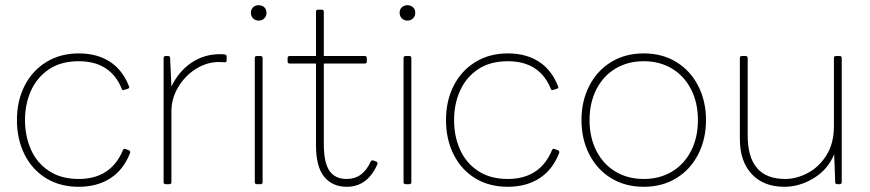

<svg xmlns="http://www.w3.org/2000/svg" viewBox="-20 -707 3339 737"><path d="M45 -246Q45 -320 74.5 -378Q104 -436 158 -469Q212 -502 282 -502Q353 -502 402 -470Q451 -438 475 -376L476 -372Q476 -368 470 -366L457 -362L453 -361Q449 -361 447 -367Q404 -472 282 -472Q214 -472 168 -441Q122 -410 99 -359Q76 -308 76 -246Q76 -184 99 -132.5Q122 -81 168.5 -50.5Q215 -20 282 -20Q406 -20 452 -131Q455 -138 462 -135L475 -130Q482 -127 479 -119Q454 -55 403.5 -22.5Q353 10 282 10Q211 10 157.5 -22.5Q104 -55 74.5 -113.5Q45 -172 45 -246Z M616 0Q608 0 608 -8V-484Q608 -492 616 -492H625Q633 -492 633 -484L638 -375Q666 -433 714.5 -466Q763 -499 824 -499Q838 -499 843 -498Q850 -497 850 -490V-476Q850 -468 844 -468L821 -469Q774 -469 732 -442.5Q690 -416 664 -372.5Q638 -329 638 -280V-8Q638 0 630 0Z M943 -658Q943 -671 951.5 -679Q960 -687 973 -687Q986 -687 994.5 -679Q1003 -671 1003 -658Q1003 -645 994.5 -636.5Q986 -628 973 -628Q960 -628 951.5 -636.5Q943 -645 943 -658ZM966 0Q958 0 958 -8V-484Q958 -492 966 -492H980Q988 -492 988 -484V-8Q988 0 980 0Z M1193 -149V-463H1092Q1084 -463 1084 -471V-484Q1084 -492 1092 -492H1193V-662Q1193 -670 1201 -670H1215Q1223 -670 1223 -662V-492H1380Q1388 -492 1388 -484V-471Q1388 -463 1380 -463H1223V-154Q1223 -83 1244.5 -51.5Q1266 -20 1311 -20Q1373 -20 1403 -87Q1406 -93 1413 -91L1424 -87Q1432 -84 1428 -75Q1390 10 1311 10Q1256 10 1224.5 -28.5Q1193 -67 1193 -149Z M1514 -658Q1514 -671 1522.5 -679Q1531 -687 1544 -687Q1557 -687 1565.5 -679Q1574 -671 1574 -658Q1574 -645 1565.5 -636.5Q1557 -628 1544 -628Q1531 -628 1522.5 -636.5Q1514 -645 1514 -658ZM1537 0Q1529 0 1529 -8V-484Q1529 -492 1537 -492H1551Q1559 -492 1559 -484V-8Q1559 0 1551 0Z M1692 -246Q1692 -320 1721.5 -378Q1751 -436 1805 -469Q1859 -502 1929 -502Q2000 -502 2049 -470Q2098 -438 2122 -376L2123 -372Q2123 -368 2117 -366L2104 -362L2100 -361Q2096 -361 2094 -367Q2051 -472 1929 -472Q1861 -472 1815 -441Q1769 -410 1746 -359Q1723 -308 1723 -246Q1723 -184 1746 -132.5Q1769 -81 1815.5 -50.5Q1862 -20 1929 -20Q2053 -20 2099 -131Q2102 -138 2109 -135L2122 -130Q2129 -127 2126 -119Q2101 -55 2050.5 -22.5Q2000 10 1929 10Q1858 10 1804.5 -22.5Q1751 -55 1721.5 -113.5Q1692 -172 1692 -246Z M2212 -246Q2212 -319 2242 -377.5Q2272 -436 2326 -469Q2380 -502 2451 -502Q2522 -502 2576 -469Q2630 -436 2660 -377.5Q2690 -319 2690 -246Q2690 -173 2660 -114.5Q2630 -56 2576 -23Q2522 10 2451 10Q2380 10 2326 -23Q2272 -56 2242 -114.5Q2212 -173 2212 -246ZM2659 -246Q2659 -313 2632.5 -364.5Q2606 -416 2559 -444Q2512 -472 2451 -472Q2390 -472 2343 -444Q2296 -416 2269.5 -364.5Q2243 -313 2243 -246Q2243 -179 2269.5 -127.5Q2296 -76 2343 -48Q2390 -20 2451 -20Q2512 -20 2559 -48Q2606 -76 2632.5 -127.5Q2659 -179 2659 -246Z M2820 -173V-484Q2820 -492 2828 -492H2842Q2850 -492 2850 -484V-187Q2850 -20 2994 -20Q3037 -20 3080 -42.5Q3123 -65 3152 -110.5Q3181 -156 3181 -222V-484Q3181 -492 3189 -492H3203Q3211 -492 3211 -484V-8Q3211 0 3203 0H3194Q3186 0 3186 -8L3182 -115Q3158 -56 3103.5 -23Q3049 10 2991 10Q2911 10 2865.5 -39Q2820 -88 2820 -173Z"/></svg>

Font: LINE Seed Sans TH App Thin
Style: Regular
Weight: 250
Designer: Dalton Maag Ltd | Thai characters by Cadson Demak Co.,Ltd.
Foundry: Dalton Maag Ltd
Version: Version 1.003